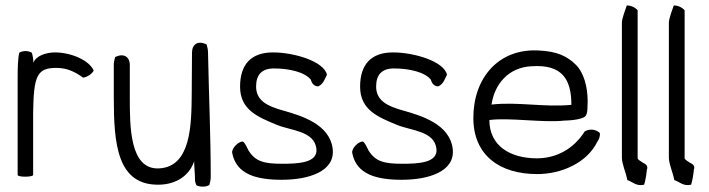

<svg xmlns="http://www.w3.org/2000/svg" viewBox="-20 -651 2611 707"><path d="M45 -6C50 2 98 1 102 -6V-236C104 -371 116 -401 187 -401C228 -401 257 -386 286 -365C301 -367 319 -379 325 -391C309 -429 242 -458 182 -458C148 -458 110 -444 103 -419C103 -432 101 -445 97 -457C83 -465 65 -465 51 -457C46 -438 45 -398 45 -373Z M399 -293C399 -121 411 34 569 29C629 27 677 -4 695 -57C695 -34 698 -14 698 9C698 18 700 25 704 32C719 38 739 38 751 30C754 20 756 10 756 -1C756 -146 749 -305 746 -457C746 -467 744 -477 741 -487C710 -503 687 -489 687 -457C687 -457 686 -357 686 -307C685 -193 684 -38 567 -31C457 -24 458 -187 458 -293V-411C458 -443 435 -456 404 -441C401 -431 399 -421 399 -411Z M835 -88C850 -8 926 11 1018 11C1115 11 1215 -19 1205 -103C1194 -194 1090 -225 1019 -245C970 -259 923 -278 923 -332C923 -376 944 -399 989 -399C1043 -399 1103 -386 1125 -357C1125 -357 1129 -333 1152 -333C1170 -341 1175 -358 1184 -376C1172 -426 1062 -458 985 -458C905 -458 864 -414 864 -332C864 -246 930 -220 1000 -191C1051 -170 1137 -169 1145 -104C1152 -50 1075 -48 1018 -48C951 -48 920 -57 895 -97C889 -108 883 -125 874 -130C857 -130 832 -104 835 -88Z M1277 -88C1292 -8 1368 11 1460 11C1557 11 1657 -19 1647 -103C1636 -194 1532 -225 1461 -245C1412 -259 1365 -278 1365 -332C1365 -376 1386 -399 1431 -399C1485 -399 1545 -386 1567 -357C1567 -357 1571 -333 1594 -333C1612 -341 1617 -358 1626 -376C1614 -426 1504 -458 1427 -458C1347 -458 1306 -414 1306 -332C1306 -246 1372 -220 1442 -191C1493 -170 1579 -169 1587 -104C1594 -50 1517 -48 1460 -48C1393 -48 1362 -57 1337 -97C1331 -108 1325 -125 1316 -130C1299 -130 1274 -104 1277 -88Z M1723 -217C1723 -79 1820 -10 1958 -10C2046 -10 2141 -50 2180 -130C2186 -138 2190 -149 2189 -161C2175 -175 2151 -178 2133 -167C2092 -102 2028 -68 1957 -68C1860 -68 1782 -113 1782 -209C1852 -219 1985 -198 2058 -207C2058 -207 2103 -207 2128 -218C2147 -226 2142 -253 2144 -277C2144 -333 2129 -384 2101 -412C2068 -445 2030 -462 1965 -465C1816 -474 1723 -364 1723 -217ZM1790 -266C1801 -342 1853 -403 1937 -407C2050 -415 2084 -359 2084 -265C1987 -255 1886 -277 1790 -266Z M2270 -70C2270 -47 2285 -16 2290 12C2310 19 2324 36 2352 29C2357 12 2360 -6 2362 -26C2368 -41 2356 -48 2347 -52C2343 -56 2328 -62 2328 -69V-613C2320 -623 2304 -631 2288 -631C2283 -615 2270 -584 2270 -567Z M2443 -70C2443 -47 2458 -16 2463 12C2483 19 2497 36 2525 29C2530 12 2533 -6 2535 -26C2541 -41 2529 -48 2520 -52C2516 -56 2501 -62 2501 -69V-613C2493 -623 2477 -631 2461 -631C2456 -615 2443 -584 2443 -567Z"/></svg>

Font: Comica
Style: Rg
Weight: 400
Designer: Jasper
Foundry: KineticPlasma Fonts/Cannot Into Space Fonts
Version: Version 0.89